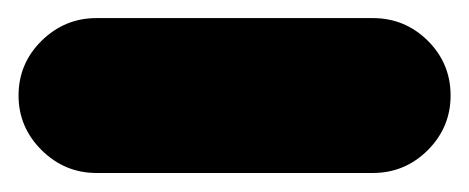

<svg xmlns="http://www.w3.org/2000/svg" viewBox="-104 -125 506 207"><path d="M381.8 -22Q381.8 12.2 357.2 36.9Q332.5 61.5 297.9 61.5H0Q-34.2 61.5 -59.1 36.9Q-84 12.2 -84 -22Q-84 -56.6 -59.1 -81.1Q-34.2 -105.5 0 -105.5H297.9Q332.5 -105.5 357.2 -81.1Q381.8 -56.6 381.8 -22Z"/></svg>

Font: Mikhak-DS1-FD Black
Style: Regular
Weight: 900
Designer: Amin Abedi
Version: Version 3.2